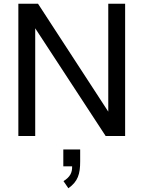

<svg xmlns="http://www.w3.org/2000/svg" viewBox="-20 -726 766 1025"><path d="M558 -130 183 -706H78V0H168V-575L544 0H648V-706H558ZM365 162C366 196 354 219 319 241L345 279C396 243 408 203 408 136V72H318V162Z"/></svg>

Font: Alpha Lyrae Medium
Style: Regular
Weight: 500
Designer: Nikolay Petroussenko, Plamen Motev
Foundry: Fontfabric LLC
Version: Version 1.000;hotconv 1.0.109;makeotfexe 2.5.65596